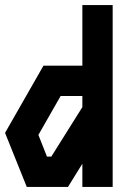

<svg xmlns="http://www.w3.org/2000/svg" viewBox="-26 -740 466 760"><path d="M300 -720H420V0H300V-92L243 0H80L-6 -214L146 -480H300ZM214 -360 126 -206 160 -120H177L300 -316V-360Z"/></svg>

Font: SOV_raksil
Style: bold
Weight: 700
Version: Version 1.00